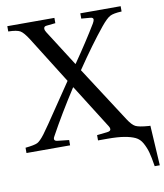

<svg xmlns="http://www.w3.org/2000/svg" viewBox="-113 -769 886 1036"><g transform="rotate(-10 329.5 -251.0)"><path d="M-19 0V-29Q30 -34 46.5 -42Q63 -50 88 -83Q112 -115 181 -218Q250 -321 267 -345L107 -600Q81 -641 63 -651.5Q45 -662 -2 -663V-692H256V-663L208 -658Q192 -657 192 -644Q192 -635 199 -624L324 -428H326Q402 -538 455 -626Q463 -640 463 -647Q463 -658 446 -659L398 -663V-692H619V-663Q574 -661 555 -651Q536 -641 504 -602Q434 -516 348 -389L544 -86Q566 -52 584.5 -42.5Q603 -33 657 -29H665L678 190H650Q642 139 634.5 112Q627 85 613 59.5Q599 34 575.5 23Q552 12 516 6Q480 0 424 0H373V-29L428 -35Q449 -37 449 -49Q449 -56 444 -64L292 -305H290Q206 -175 145 -63Q140 -55 140 -49Q140 -38 156 -36L220 -29V0Z"/></g></svg>

Font: Heuristica
Style: Regular
Weight: 400
Version: Version 1.0.1 ; ttfautohint (v1.4.1)